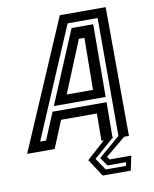

<svg xmlns="http://www.w3.org/2000/svg" viewBox="-133 -772 824 1027"><g transform="rotate(-10 279.0 -258.0)"><path d="M340.5 184.5 279 90 379 0H366L367.5 -148H173L112 0H-37.5L263.5 -700H512.5L515.5 0H489.5L380.5 90L392 106H509.5L493 184.5ZM362 155H472L476.5 135.5H375L343.5 90L458 -8H460V-650H297L42.5 -52.5H74.5L135.5 -198.5H429L427.5 -9.5H432.5L318 90ZM147.5 -227 313.5 -621.5H431L429 -227ZM226 -276H369L372 -558H342Z"/></g></svg>

Font: Tourney Expanded SemiBold
Style: Italic
Weight: 600
Width: 7
Italic angle: -12°
Designer: Tyler Finck
Foundry: Etcetera Type Co
Version: Version 1.010; ttfautohint (v1.8.3)